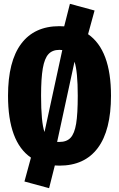

<svg xmlns="http://www.w3.org/2000/svg" viewBox="-20 -849 623 1005"><path d="M561 -348Q561 -167 492 -74.5Q423 18 291 18Q275 18 267 17L237 136L108 101L142 -24Q22 -106 22 -348Q22 -528 91 -620Q160 -712 291 -712Q308 -712 316 -711L346 -829L475 -794L441 -670Q561 -587 561 -348ZM195 -348Q195 -208 213 -158L306 -587Q301 -588 291 -588Q254 -588 233.5 -565.5Q213 -543 204 -491Q195 -439 195 -348ZM370 -526 279 -106H291Q329 -106 349.5 -128Q370 -150 378.5 -201.5Q387 -253 387 -348Q387 -475 370 -526Z"/></svg>

Font: Fira Sans Extra Condensed ExtraBold
Style: Regular
Weight: 800
Width: 1
Designer: Carrois Corporate & Edenspiekermann AG
Foundry: Carrois Corporate GbR & Edenspiekermann AG
Version: Version 4.203